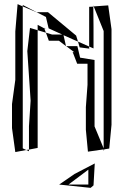

<svg xmlns="http://www.w3.org/2000/svg" viewBox="-20 -732 605 928"><path d="M481 -582V-15L437 -121V-442L369 -453L367 -454L354 -509H300L340 -479L331 -481L353 -424H403V-322L395 -214V-105L405 1L481 -10V-2L484 -10H483L508 -14L519 -129V-591L503 -706L433 -701ZM112 -485 128 -245 120 -122V-9L162 -17V-586L125 -597ZM90 -701 65 -712 54 -580V-346L38 -229V-113L54 3L107 -7L90 -15ZM202 -574 216 -535H265L299 -509L287 -562L336 -540L357 -531L348 -560L212 -673H157L202 -650L215 -595L281 -565H232ZM411 -699V-507L432 -498V-601L431 -700ZM357 -531 411 -507V-497L365 -503ZM162 -612 194 -595 202 -574 162 -586ZM90 -708 157 -673H156L90 -701ZM107 -7 120 -9V-1ZM202 -591 193 -598 194 -595ZM431 -700V-706L433 -701ZM412 -497H411V-493ZM299 -509H300H299ZM432 164 438 58 340 109 266 160 418 176ZM407 88V160H311Z"/></svg>

Font: Quebrada
Style: Regular
Weight: 400
Designer: deFharo
Foundry: deFharo
Version: Version 1.034 2012